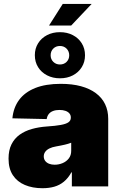

<svg xmlns="http://www.w3.org/2000/svg" viewBox="-20 -969 626 998"><path d="M200.7 9.3Q148.9 9.3 109.1 -7.6Q69.3 -24.4 46.9 -58.3Q24.4 -92.3 24.4 -144.5Q24.4 -188 39.6 -218.5Q54.7 -249 81.8 -268.6Q108.9 -288.1 145 -298.3Q181.2 -308.6 223.1 -311.5Q268.6 -314.5 296.1 -319.6Q323.7 -324.7 335.9 -333.5Q348.1 -342.3 348.1 -356.9V-358.9Q348.1 -370.6 340.8 -379.4Q333.5 -388.2 320.3 -392.8Q307.1 -397.5 289.1 -397.5Q270 -397.5 255.9 -392.1Q241.7 -386.7 233.4 -376.2Q225.1 -365.7 222.7 -350.1L44.4 -354Q49.8 -409.7 79.3 -449.7Q108.9 -489.7 163.1 -511.5Q217.3 -533.2 295.9 -533.2Q355 -533.2 400.9 -520.8Q446.8 -508.3 478.5 -484.6Q510.3 -460.9 526.4 -427.2Q542.5 -393.6 542.5 -351.1V0H353.5V-73.2H351.1Q334 -42.5 311.8 -24.4Q289.6 -6.3 262 1.5Q234.4 9.3 200.7 9.3ZM264.2 -112.8Q285.6 -112.8 305.4 -121.1Q325.2 -129.4 337.6 -145.5Q350.1 -161.6 350.1 -185.1V-227.1Q342.8 -224.1 334.5 -221.7Q326.2 -219.2 316.9 -217Q307.6 -214.8 296.4 -212.6Q285.2 -210.4 272 -208Q251.5 -204.6 237.1 -197.5Q222.7 -190.4 215.1 -179.9Q207.5 -169.4 207.5 -156.2Q207.5 -142.6 214.8 -132.8Q222.2 -123 234.9 -117.9Q247.6 -112.8 264.2 -112.8ZM234.9 -836.4 306.2 -948.7H456.5L350.1 -836.4ZM291.5 -562Q254.4 -562 224.6 -577.4Q194.8 -592.8 178 -619.9Q161.1 -647 161.1 -682.1Q161.1 -716.8 178 -743.9Q194.8 -771 224.4 -786.4Q253.9 -801.8 291.5 -801.8Q329.1 -801.8 358.6 -786.4Q388.2 -771 405 -743.9Q421.9 -716.8 421.9 -681.6Q421.9 -647 405 -619.9Q388.2 -592.8 358.9 -577.4Q329.6 -562 291.5 -562ZM291.5 -633.8Q312.5 -633.8 326.2 -647.5Q339.8 -661.1 339.8 -681.6Q339.8 -702.1 326.2 -716.1Q312.5 -730 291.5 -730Q270.5 -730 256.8 -716.3Q243.2 -702.6 243.2 -681.6Q243.2 -661.1 257.1 -647.5Q271 -633.8 291.5 -633.8Z"/></svg>

Font: Inter 28pt Black
Style: Regular
Weight: 900
Designer: Rasmus Andersson
Foundry: rsms
Version: Version 4.001;git-66647c0bb